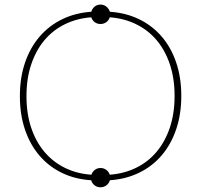

<svg xmlns="http://www.w3.org/2000/svg" viewBox="-20 -760 855 816"><path d="M64.5 -351.5Q64.5 -430 86.5 -494.2Q108.5 -558.5 148.8 -605Q189 -651.5 244.8 -678.5Q300.5 -705.5 368 -710Q371.5 -723 382 -731.8Q392.5 -740.5 407 -740.5Q421.5 -740.5 432.2 -731.8Q443 -723 447 -710Q514.5 -705.5 570.2 -678.8Q626 -652 666.2 -605.8Q706.5 -559.5 728.5 -495.2Q750.5 -431 750.5 -352.5Q750.5 -274 728.5 -209.8Q706.5 -145.5 666.5 -99Q626.5 -52.5 570.5 -25.5Q514.5 1.5 447 6Q443.5 19 432.5 27.5Q421.5 36 407 36Q392.5 36 381.8 27.5Q371 19 367.5 6Q300 2 244.2 -24.8Q188.5 -51.5 148.5 -97.8Q108.5 -144 86.5 -208.2Q64.5 -272.5 64.5 -351.5ZM92.5 -351.5Q92.5 -276.5 112.8 -216.5Q133 -156.5 169.5 -113.8Q206 -71 256.8 -46.2Q307.5 -21.5 368.5 -17.5Q372.5 -30 383 -38Q393.5 -46 407 -46Q421 -46 431.8 -38Q442.5 -30 446.5 -17.5Q507.5 -22 558.2 -46.8Q609 -71.5 645.2 -114.5Q681.5 -157.5 701.8 -217.5Q722 -277.5 722 -352.5Q722 -427 701.8 -487Q681.5 -547 645.2 -589.8Q609 -632.5 558.2 -657.2Q507.5 -682 446.5 -686.5Q442.5 -673.5 431.8 -665.8Q421 -658 407 -658Q393 -658 382.5 -665.8Q372 -673.5 368 -686.5Q307 -682 256.2 -657.2Q205.5 -632.5 169.2 -589.5Q133 -546.5 112.8 -486.5Q92.5 -426.5 92.5 -351.5Z"/></svg>

Font: Lato Thin
Style: Regular
Weight: 200
Designer: Lukasz Dziedzic
Foundry: tyPoland Lukasz Dziedzic
Version: Version 2.007; 2014-02-27